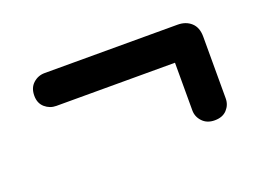

<svg xmlns="http://www.w3.org/2000/svg" viewBox="-53 -543 654 479"><g transform="rotate(-20 274.0 -303.0)"><path d="M47.5 -386.5Q47.5 -407.5 60.5 -419.2Q73.5 -431 91 -431H444Q466 -431 480 -418.2Q494 -405.5 494 -381V-217Q494 -200 482.5 -187.5Q471 -175 450 -175Q429.5 -175 417.5 -187.8Q405.5 -200.5 405.5 -217.5V-344H90.5Q73.5 -344 60.5 -355.2Q47.5 -366.5 47.5 -386.5Z"/></g></svg>

Font: Fraunces 72pt Soft Black
Style: Regular
Weight: 900
Version: Version 1.000;[b76b70a41]